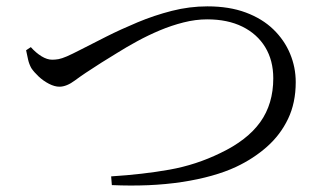

<svg xmlns="http://www.w3.org/2000/svg" viewBox="-20 -637 1040 601"><path d="M76.5 -489.5Q92.4 -471.6 110 -460.8Q127.6 -450.1 143.3 -450.1Q153.2 -450.1 163.3 -451.9Q173.3 -453.7 189.4 -460.6Q205.5 -467.6 231.6 -481.1Q267.1 -499.5 312.6 -522.3Q358.1 -545.2 410.3 -567Q462.4 -588.8 517.8 -603Q573.2 -617.1 629.3 -617.1Q697.5 -617.1 749.2 -597.9Q801 -578.6 835.7 -545Q870.4 -511.3 888 -468.8Q905.7 -426.4 905.7 -379.9Q905.7 -315.1 881.7 -265Q857.7 -214.8 815.6 -177.6Q773.5 -140.3 718.8 -114.6Q685.8 -99.1 642.8 -87Q599.7 -74.9 549.6 -67.3Q499.6 -59.7 444.2 -57.3Q388.9 -55 330.1 -57.6L327.9 -84.9Q427.8 -91.2 510.8 -106Q593.8 -120.8 669.5 -157.8Q753.7 -197.8 794.6 -254.7Q835.4 -311.7 835.4 -391.8Q835.4 -447.8 810.2 -489.3Q785 -530.7 738.7 -553.6Q692.5 -576.4 628.4 -576.4Q592.2 -576.4 554.5 -566.8Q516.8 -557.3 480.1 -541.9Q443.4 -526.4 409.8 -508.1Q376.2 -489.8 347.5 -471.8Q318.8 -453.9 296.2 -440.1Q241 -405.1 214.7 -385.3Q188.4 -365.6 166.1 -365.6Q151 -365.6 133.3 -374.7Q115.5 -383.9 100.9 -397.6Q86.3 -411.4 78.1 -423.7Q71.1 -436.3 67.9 -450.6Q64.6 -464.9 61.7 -479.7Z"/></svg>

Font: Source Han Serif JP VF
Style: Regular
Weight: 250
Designer: Ryoko NISHIZUKA 西塚涼子 (kana & ideographs); Frank Grießhammer (Latin, Greek & Cyrillic); Wenlong ZHANG 张文龙 (bopomofo); San
Foundry: Adobe
Version: Version 2.001;hotconv 1.1.0;makeotfexe 2.6.0